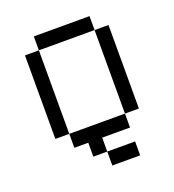

<svg xmlns="http://www.w3.org/2000/svg" viewBox="-117 -592 735 810"><g transform="rotate(-20 250.0 -187.5)"><path d="M375 -437.5H125V-500H375ZM62.5 -437.5H125V-62.5H62.5ZM125 -62.5H375V0H250V62.5H187.5V0H125ZM250 62.5H375V125H250ZM375 -437.5H437.5V-62.5H375Z"/></g></svg>

Font: ChillBitmapSE 16px
Style: Regular
Weight: 400
Designer: Designed by Warren2060
Foundry: ChillType
Version: Version 1.000